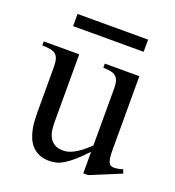

<svg xmlns="http://www.w3.org/2000/svg" viewBox="-116 -697 733 803"><g transform="rotate(20 250.5 -295.0)"><path d="M365.7 14.6H343.8V-81.1Q315.4 -51.3 294.2 -32.7Q272.9 -14.2 255.6 -3.7Q238.3 6.8 223.1 10.7Q208 14.6 191.9 14.6Q166 14.6 147.2 6.6Q128.4 -1.5 115.5 -14.9Q102.5 -28.3 94.7 -45.9Q86.9 -63.5 82.8 -82.8Q78.6 -102.1 77.4 -122.1Q76.2 -142.1 76.2 -159.7V-359.9Q76.2 -381.8 72.3 -395.5Q68.4 -409.2 59.3 -416.5Q50.3 -423.8 35.6 -426.5Q21 -429.2 0 -429.2V-447.3H157.7V-147.9Q157.7 -128.9 160.2 -110.6Q162.6 -92.3 170.7 -77.9Q178.7 -63.5 193.4 -54.7Q208 -45.9 231.9 -45.9Q241.7 -45.9 253.2 -48.8Q264.6 -51.8 278.6 -59.1Q292.5 -66.4 308.6 -78.6Q324.7 -90.8 343.8 -109.4V-363.8Q343.8 -384.3 339.6 -396.7Q335.4 -409.2 326.7 -416.3Q317.9 -423.3 304.2 -426Q290.5 -428.7 271.5 -429.2V-447.3H425.3V-118.7Q425.3 -98.6 427 -85.7Q428.7 -72.8 432.4 -64.9Q436 -57.1 441.9 -54.2Q447.8 -51.3 455.6 -51.3Q462.4 -51.3 473.1 -53Q483.9 -54.7 494.6 -58.6L501.5 -41.5ZM93.3 -549.3V-603.5H407.2V-549.3Z"/></g></svg>

Font: Doulos SIL Afr
Style: Regular
Weight: 400
Designer: Walt Agee, Victor Gaultney, Peter Martin, Debbi Hosken, Becca Hirsbrunner
Foundry: SIL International
Version: Version 5.000